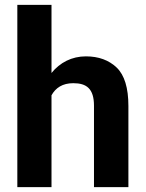

<svg xmlns="http://www.w3.org/2000/svg" viewBox="-20 -770 600 790"><path d="M51.3 -750V0H191.9V-377.9C209 -408.7 237.3 -427.7 281.7 -427.7C335.9 -427.7 366.7 -405.3 366.7 -335V0H508.3V-334C508.3 -408.2 492.2 -460.9 460.4 -491.7C428.2 -522.5 385.7 -538.1 333.5 -538.1C275.4 -538.1 226.6 -512.7 191.9 -469.7V-750Z"/></svg>

Font: Vazirmatn
Style: Bold
Weight: 700
Designer: Saber Rastikerdar
Foundry: Saber Rastikerdar
Version: Version 33.003